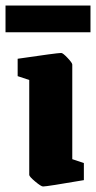

<svg xmlns="http://www.w3.org/2000/svg" viewBox="-49 -664 348 696"><path d="M57 -30V-374L15 -388V-451Q158 -472 173 -472Q179 -472 196 -454Q213 -436 213 -430V-87L255 -73V-11Q121 12 107 12Q100 12 78.5 -6Q57 -24 57 -30ZM-29 -547V-644H279V-547Z"/></svg>

Font: Grenze ExtraBold
Style: Regular
Weight: 800
Designer: Renata Polastri
Foundry: Omnibus-Type
Version: Version 1.002; ttfautohint (v1.8)